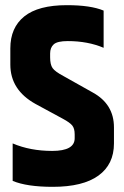

<svg xmlns="http://www.w3.org/2000/svg" viewBox="-20 -718 479 743"><path d="M20 -531Q20 -611 74 -654.5Q128 -698 239 -698Q331 -698 381 -677V-533Q320 -559 242 -559Q202 -559 188 -546.5Q174 -534 174 -511V-496Q174 -468 183.5 -454.5Q193 -441 225 -424L339 -360Q421 -315 421 -225V-163Q421 -82 361 -38.5Q301 5 184 5Q84 5 29 -18V-163Q97 -134 182 -134Q269 -134 269 -183V-198Q269 -221 259.5 -232.5Q250 -244 224 -258L117 -316Q20 -370 20 -468Z"/></svg>

Font: Khand Black
Style: Regular
Weight: 900
Designer: Sanchit Sawaria and Jyotish Sonowal (Devanagari), Satya Rajpurohit (Latin)
Foundry: Indian Type Foundry
Version: Version 2.000;PS 1.0;hotconv 1.0.79;makeotf.lib2.5.61930